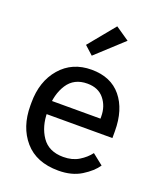

<svg xmlns="http://www.w3.org/2000/svg" viewBox="-146 -873 822 981"><g transform="rotate(20 265.5 -383.0)"><path d="M41.5 -249V-264.6Q41.5 -380.9 105.2 -454.6Q168.9 -528.3 273.9 -528.3Q378.9 -528.3 435.5 -459.5Q492.2 -390.6 492.2 -273.4V-236.3H97.2V-308.6H400.9V-320.3Q400.9 -376 369.1 -415Q337.4 -454.1 277.8 -454.1Q205.6 -454.1 169.9 -399.2Q134.3 -344.2 134.3 -264.6V-249Q134.3 -169.4 171.9 -114.5Q209.5 -59.6 288.6 -59.6Q337.4 -59.6 372.6 -81.1Q407.7 -102.5 429.7 -131.8L488.3 -85.4Q463.9 -48.8 412.8 -17.1Q361.8 14.6 288.6 14.6Q168.9 14.6 105.2 -59.1Q41.5 -132.8 41.5 -249ZM202.6 -637.7 320.3 -781.2 395 -730 249 -595.7Z"/></g></svg>

Font: RobotoFlex
Style: Regular
Weight: 400
Designer: Berlow after Robertson
Foundry: Google
Version: Version 2.136